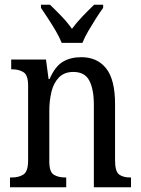

<svg xmlns="http://www.w3.org/2000/svg" viewBox="-20 -786 594 806"><path d="M22 0V-41H30Q59 -41 78.5 -53.5Q98 -66 98 -113V-427Q98 -471 78.5 -483Q59 -495 32 -495H27V-536H173L184 -454H188Q211 -507 243.5 -526.5Q276 -546 321 -546Q388 -546 425.5 -499Q463 -452 463 -349V-113Q463 -66 480 -53.5Q497 -41 526 -41H530V0H374V-346Q374 -411 355 -447.5Q336 -484 288 -484Q250 -484 227.5 -461Q205 -438 196 -400.5Q187 -363 187 -321V-108Q187 -64 206 -52.5Q225 -41 253 -41H258V0ZM239 -606Q230 -629 214.5 -655.5Q199 -682 182 -708Q165 -734 152 -753V-766H190Q213 -744 238 -718Q263 -692 282 -665Q302 -692 327 -718Q352 -744 375 -766H413V-753Q399 -734 382.5 -708Q366 -682 350.5 -655.5Q335 -629 326 -606Z"/></svg>

Font: Noto Serif Tamil Condensed
Style: Regular
Weight: 400
Width: 3
Designer: Indian Type Foundry, Tom Grace, and the Monotype Design Team
Foundry: Monotype Imaging Inc.
Version: Version 2.004; ttfautohint (v1.8.4.7-5d5b)